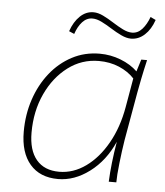

<svg xmlns="http://www.w3.org/2000/svg" viewBox="-50 -708 654 759"><g transform="rotate(5 277.0 -328.0)"><path d="M208 7Q136 7 96.5 -39Q57 -85 57 -168Q57 -236 77 -296Q97 -356 133.5 -402Q170 -448 220 -474.5Q270 -501 330 -501Q373 -501 413 -485.5Q453 -470 480 -444L495 -492H518Q508 -449 501.5 -416.5Q495 -384 491 -362L457 -169Q450 -125 444.5 -76Q439 -27 439 0H409Q412 -71 427 -160Q393 -83 333 -38Q273 7 208 7ZM210 -22Q266 -22 315.5 -57.5Q365 -93 400.5 -156Q436 -219 450 -300L470 -415Q446 -441 409.5 -456.5Q373 -472 329 -472Q261 -472 206.5 -431Q152 -390 120 -321Q88 -252 88 -167Q88 -97 119.5 -59.5Q151 -22 210 -22ZM447 -571Q429 -571 408 -581Q387 -591 366.5 -604Q346 -617 326 -627Q306 -637 289 -637Q266 -637 249 -618.5Q232 -600 222 -570L201 -579Q214 -617 237.5 -639.5Q261 -662 291 -662Q309 -662 329.5 -652Q350 -642 371 -628.5Q392 -615 412 -605Q432 -595 449 -595Q472 -595 489 -614Q506 -633 517 -663L538 -653Q525 -615 501 -593Q477 -571 447 -571Z"/></g></svg>

Font: Livvic Thin
Style: Italic
Weight: 250
Italic angle: -10°
Designer: Jacques Le Bailly, Baron von Fonthausen
Version: Version 1.001; ttfautohint (v1.8.2)